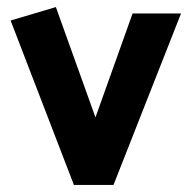

<svg xmlns="http://www.w3.org/2000/svg" viewBox="-20 -523 542 543"><path d="M301 0 492 -485H355L250 -191L138 -503L10 -465L189 0Z"/></svg>

Font: Catamaran
Style: Bold
Weight: 700
Designer: Pria Ravichandran
Version: Version 2.000